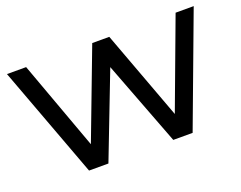

<svg xmlns="http://www.w3.org/2000/svg" viewBox="-89 -693 1077 857"><g transform="rotate(-20 449.5 -265.0)"><path d="M203 0 6 -530H97L272 -50H229L411 -530H492L670 -50H628L807 -530H893L695 0H603L436 -438H464L295 0Z"/></g></svg>

Font: Montserrat Thin Medium
Style: Regular
Weight: 500
Version: Version 9.000